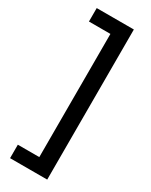

<svg xmlns="http://www.w3.org/2000/svg" viewBox="-226 -767 769 976"><g transform="rotate(30 158.0 -279.5)"><path d="M28 82H154V-641H28V-720H246V161H28Z"/></g></svg>

Font: Noto Sans Ethiopic Condensed Medium
Style: Regular
Weight: 500
Width: 3
Designer: Monotype Design Team
Foundry: Monotype Imaging Inc.
Version: Version 2.102; ttfautohint (v1.8.4.7-5d5b)